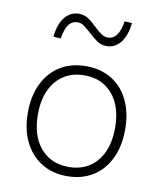

<svg xmlns="http://www.w3.org/2000/svg" viewBox="-82 -791 730 865"><g transform="rotate(10 282.5 -358.0)"><path d="M283 8Q215 8 165 -23.5Q115 -55 87.5 -111.5Q60 -168 60 -244Q60 -320 87.5 -376.5Q115 -433 165 -464Q215 -495 283 -495Q351 -495 401 -464Q451 -433 478 -376.5Q505 -320 505 -244Q505 -168 478 -111.5Q451 -55 401 -23.5Q351 8 283 8ZM282 -34Q364 -34 411.5 -90Q459 -146 459 -244Q459 -341 411.5 -397Q364 -453 283 -453Q202 -453 154 -397Q106 -341 106 -244Q106 -146 154 -90Q202 -34 282 -34ZM148 -598 114 -600Q120 -658 145.5 -690Q171 -722 211 -722Q234 -722 253 -709.5Q272 -697 294 -675Q314 -656 327.5 -647.5Q341 -639 355 -639Q381 -639 396.5 -661Q412 -683 418 -724L452 -722Q446 -664 420.5 -632Q395 -600 356 -600Q333 -600 314 -612.5Q295 -625 272 -647Q252 -665 239 -674Q226 -683 211 -683Q185 -683 169.5 -661.5Q154 -640 148 -598Z"/></g></svg>

Font: Nunito Sans 10pt ExtraLight
Style: Regular
Weight: 250
Designer: Vernon Adams
Foundry: Vernon Adams
Version: Version 3.101;gftools[0.9.27]